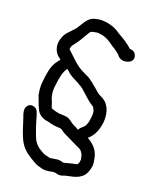

<svg xmlns="http://www.w3.org/2000/svg" viewBox="-150 -709 755 964"><g transform="rotate(20 228.0 -227.5)"><path d="M116 -242C121 -287 127 -319 144 -341C150 -337 155 -332 164 -324C184 -308 204 -302 222 -291V-290L234 -284C236 -283 240 -280 246 -276C260 -263 277 -249 291 -236L303 -226C317 -214 331 -209 333 -203V-201L334 -200C342 -185 343 -183 341 -157C339 -126 331 -104 318 -95V-94H317C310 -88 304 -82 298 -72C291 -77 283 -82 273 -86C252 -95 240 -115 213 -115C207 -116 200 -116 198 -116C177 -116 158 -121 140 -128C137 -130 133 -141 129 -156V-158L128 -159C119 -177 114 -194 114 -221C114 -227 115 -234 116 -242ZM407 -154C410 -209 393 -251 348 -270C331 -278 322 -288 308 -300L290 -314V-315C276 -325 263 -338 241 -346C225 -353 207 -363 192 -374C171 -389 149 -413 127 -432L125 -433C124 -434 122 -438 121 -440V-441L120 -443L121 -444C124 -459 130 -464 138 -474C153 -493 164 -514 176 -534H177V-535C179 -540 188 -554 192 -557C195 -558 219 -564 223 -564C266 -564 293 -544 322 -523H323C332 -518 357 -499 360 -495C371 -480 388 -473 405 -476H406C416 -478 447 -485 441 -516C437 -533 424 -543 405 -543C383 -564 355 -581 326 -597C299 -618 262 -630 222 -630C209 -630 183 -625 173 -619C147 -605 133 -571 119 -551L104 -534C92 -520 70 -504 62 -476C47 -440 59 -398 88 -379C90 -377 93 -375 96 -373C89 -364 82 -355 76 -346C58 -316 54 -280 50 -245C49 -236 48 -227 48 -217C48 -197 51 -184 53 -171V-169L60 -151C66 -133 75 -109 85 -92C98 -70 126 -61 146 -59L161 -55C171 -52 187 -50 198 -50C201 -50 205 -50 210 -49H211C217 -49 220 -47 222 -45H223C237 -32 255 -26 269 -19L314 3C332 11 343 15 349 24L357 36C360 43 362 52 364 63C364 81 358 91 350 93C324 97 306 104 288 108C283 108 275 104 262 103H261C253 103 246 104 241 105L229 107H228C226 107 225 108 222 108C217 108 214 109 212 109L206 107L194 104H193C183 102 177 99 167 93C146 80 137 75 122 52C111 34 91 -28 83 -56V-57C80 -67 77 -74 77 -76L76 -77V-78C74 -83 71 -99 55 -105C25 -117 3 -91 13 -58V-57C26 -23 45 54 68 88C90 122 116 135 143 152C157 161 169 166 182 169L196 173H197C202 174 206 175 212 175C218 175 221 174 223 174C239 174 247 169 260 169C263 170 269 170 270 170C286 177 301 173 314 167C338 160 371 159 397 139C418 124 423 104 428 85C433 64 428 49 426 35C419 -8 390 -34 359 -51C388 -76 401 -107 407 -153Z"/></g></svg>

Font: Stray Cat
Style: ExBdCn
Weight: 800
Version: Version 1.0